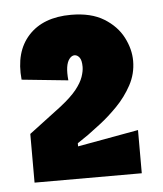

<svg xmlns="http://www.w3.org/2000/svg" viewBox="-39 -722 414 487"><g transform="rotate(-5 168.0 -478.0)"><path d="M30 -270V-394L112 -456Q140 -478 153.5 -495Q167 -512 172 -526.5Q177 -541 177 -552Q177 -569 171.5 -576Q166 -583 159 -583Q152 -583 146 -575.5Q140 -568 138 -554.5Q136 -541 138 -521L20 -533Q13 -604 50.5 -645Q88 -686 159 -686Q210 -686 242.5 -666Q275 -646 290.5 -616Q306 -586 306 -556Q306 -523 290.5 -494.5Q275 -466 252.5 -443Q230 -420 208.5 -403.5Q187 -387 176 -379L148 -360V-352L303 -380V-270Z"/></g></svg>

Font: Bricolage Grotesque Condensed ExtraBold
Style: Regular
Weight: 800
Width: 3
Designer: Mathieu Triay
Foundry: Atelier Triay
Version: Version 1.000;gftools[0.9.30]